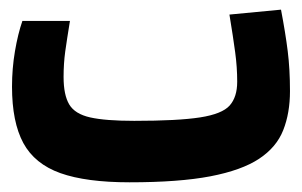

<svg xmlns="http://www.w3.org/2000/svg" viewBox="-20 -374 626 398"><path d="M248.5 3.9Q158.7 3.9 105.2 -15.1Q51.8 -34.2 28.3 -77.6Q4.9 -121.1 4.9 -194.3Q4.9 -231.9 11 -267.8Q17.1 -303.7 26.4 -330.6H125Q118.7 -292 115.2 -267.1Q111.8 -242.2 111.8 -214.4Q111.8 -177.2 123.5 -157.5Q135.3 -137.7 167 -130.6Q198.7 -123.5 258.3 -123.5Q348.6 -123.5 394.5 -130.6Q440.4 -137.7 456.1 -155.3Q471.7 -172.9 471.7 -204.6Q471.7 -234.9 467.5 -265.6Q463.4 -296.4 455.6 -343.8L562.5 -354Q571.8 -305.2 576.4 -268.1Q581.1 -231 581.1 -185.1Q581.1 -139.6 567.1 -104.2Q553.2 -68.8 517.1 -44.9Q481 -21 416 -8.5Q351.1 3.9 248.5 3.9Z"/></svg>

Font: Cascadia Mono NF SemiBold
Style: Regular
Weight: 600
Monospace: yes
Designer: Aaron Bell
Foundry: Saja Typeworks
Version: Version 2404.023; ttfautohint (v1.8.4)